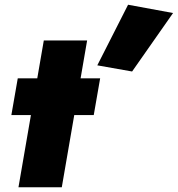

<svg xmlns="http://www.w3.org/2000/svg" viewBox="-20 -791 751 811"><path d="M55 -460 28 -305H376L403 -460ZM165 -620 58 0H241L348 -620ZM521 -771 391 -515 538 -489 711 -736Z"/></svg>

Font: Jost Black
Style: Italic
Weight: 900
Italic angle: -5°
Version: Version 3.710